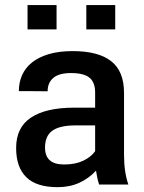

<svg xmlns="http://www.w3.org/2000/svg" viewBox="-20 -744 582 774"><path d="M208 -625.5H91V-723.5H208ZM444.5 -625.5H328V-723.5H444.5ZM212.5 10.5Q126.5 10.5 85.8 -29.8Q45 -70 45 -147.5Q45 -230.5 105.2 -270.2Q165.5 -310 278.5 -310H363.5V-370.5Q363.5 -412.5 340.5 -431Q317.5 -449.5 266 -449.5Q218 -449.5 195 -430Q172 -410.5 172 -376Q143 -376 114.5 -376.5H112.5Q109.5 -376.5 106.5 -376.5H104.5Q102.5 -376.5 100 -376.5H98.5Q95.5 -376.5 93 -376.5H91Q90.5 -376.5 89.5 -376.5H87.5Q86.5 -376.5 86 -376.5H65Q63.5 -376.5 62.5 -376.5H60.5Q59.5 -376.5 58.5 -376.5H56Q56 -411.5 69 -441Q82 -470.5 108.8 -492Q135.5 -513.5 176.5 -525.8Q217.5 -538 273.5 -538Q376 -538 428 -497.5Q480 -457 480 -369.5V-120.5Q480 -50 497.5 0H379.5Q375 -14.5 372 -28.5Q369 -42.5 367 -56Q338.5 -25 299.8 -7.2Q261 10.5 212.5 10.5ZM240.5 -81Q284 -81 315.8 -96.2Q347.5 -111.5 363.5 -134.5V-238.5H284.5Q221 -238.5 191.2 -217.2Q161.5 -196 161.5 -149Q161.5 -81 237.5 -81Z"/></svg>

Font: Roberto Sans Medium
Style: Regular
Weight: 500
Designer: Google (font) & Cristiano Sobral (main changes)
Version: Version 1.000;October 12, 2021;FontCreator 14.0.0.2814 64-bi